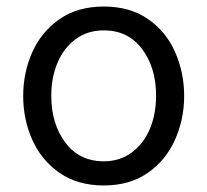

<svg xmlns="http://www.w3.org/2000/svg" viewBox="-20 -561 635 588"><path d="M51 -267Q51 -339 79 -401.5Q107 -464 162.5 -502.5Q218 -541 298 -541Q378 -541 433.5 -502.5Q489 -464 516.5 -401Q544 -338 544 -267Q544 -196 516 -133Q488 -70 432.5 -31.5Q377 7 298 7Q218 7 162.5 -31.5Q107 -70 79 -132.5Q51 -195 51 -267ZM458 -268Q458 -354 415 -411Q372 -468 298 -468Q248 -468 211.5 -441Q175 -414 156 -368.5Q137 -323 137 -268Q137 -182 180 -124.5Q223 -67 298 -67Q347 -67 383.5 -94Q420 -121 439 -166.5Q458 -212 458 -268Z"/></svg>

Font: Be Vietnam
Style: Regular
Weight: 400
Designer: Gabriel Lam
Foundry: TypeRant
Version: Version 4.000